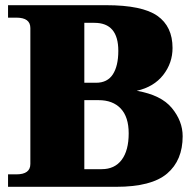

<svg xmlns="http://www.w3.org/2000/svg" viewBox="-20 -720 744 740"><path d="M11 -48H43Q97 -48 97 -88V-612Q97 -652 43 -652H11V-700H389Q528 -700 586.5 -659Q645 -618 645 -535Q645 -477 609 -431Q573 -385 507 -370Q601 -354 642.5 -303.5Q684 -253 684 -195Q684 -102 624 -51Q564 0 428 0H11ZM350 -401Q394 -401 415 -433.5Q436 -466 436 -524Q436 -632 344 -632H305V-401ZM372 -68Q422 -68 449 -104Q476 -140 476 -206Q476 -269 445.5 -301.5Q415 -334 360 -334H305V-68Z"/></svg>

Font: Taviraj Black
Style: Regular
Weight: 900
Designer: Katatrad Team
Foundry: CadsonDemak
Version: Version 1.030